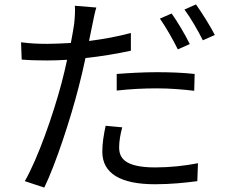

<svg xmlns="http://www.w3.org/2000/svg" viewBox="-20 -803 1040 867"><path d="M837 -604C817 -645 781 -706 755 -742L702 -719C729 -681 763 -621 783 -580ZM507 -394C568 -401 628 -404 690 -404C748 -404 807 -399 857 -393L859 -469C806 -475 745 -477 688 -477C624 -477 559 -473 507 -469ZM571 -654C511 -638 446 -626 382 -618L397 -691C401 -710 408 -748 415 -769L318 -777C320 -757 318 -724 315 -696C312 -676 307 -645 300 -609C262 -607 227 -605 194 -605C158 -605 122 -606 75 -612L78 -534C113 -531 149 -530 193 -530C221 -530 251 -531 283 -533C275 -497 267 -461 258 -428C221 -288 151 -87 92 15L180 44C232 -63 299 -268 335 -409C346 -452 357 -497 366 -541C435 -548 506 -560 571 -574ZM457 -235C448 -193 442 -155 442 -118C442 -20 524 29 680 29C752 29 818 22 871 15L874 -66C814 -54 745 -47 681 -47C540 -47 518 -92 518 -138C518 -164 523 -195 532 -228ZM813 -760C841 -722 874 -665 896 -621L950 -645C931 -683 892 -745 865 -783Z"/></svg>

Font: Noto Sans CJK KR Regular
Style: Regular
Weight: 400
Designer: Ryoko NISHIZUKA (kana & ideographs); Paul D. Hunt (Latin, Greek & Cyrillic); Wenlong ZHANG (bopomofo); Sandoll Communica
Foundry: Adobe Systems Incorporated
Version: Version 1.004;PS 1.004;hotconv 1.0.82;makeotf.lib2.5.63406